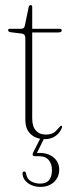

<svg xmlns="http://www.w3.org/2000/svg" viewBox="-20 -538 277 754"><path d="M66 -406 22 -411.5Q12 -412.5 12 -420Q12 -425 18.5 -425H63Q75.5 -425 77.5 -437.5L92.5 -509.5Q94 -518 100.5 -518Q106.5 -518 106.5 -510.5V-425H212.5Q222.5 -425 222.5 -419Q222.5 -410.5 208 -410.5H106.5V-72.5Q106.5 -41.5 120.8 -25.5Q135 -9.5 159.5 -9.5Q185.5 -9.5 197.8 -22Q210 -34.5 218.5 -44Q224.5 -46 223.5 -37.5Q217 -18 199.2 -4.8Q181.5 8.5 156 8.5Q122.5 8.5 101 -10.8Q79.5 -30 79.5 -69V-388Q79.5 -404.5 66 -406ZM143 -4H158L125 62.5Q128 62.5 134.5 62.5Q169.5 62.5 191 80.8Q212.5 99 212.5 127.5Q212.5 158 191.8 177Q171 196 138.5 196Q110.5 196 90.5 181.8Q70.5 167.5 68.5 145Q68 136 74.5 135.5Q81 135 82.5 143.5Q85.5 165 101.8 174Q118 183 137.5 183Q184 183 184 129.5Q184 106 171.5 90.8Q159 75.5 134.5 75.5H117Q110.5 75.5 108.8 71.2Q107 67 110 61.5Z"/></svg>

Font: Fraunces 144pt S050 Thin
Style: Regular
Weight: 100
Version: Version 1.000; ttfautohint (v1.8.3)